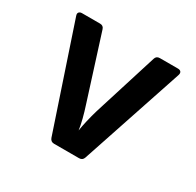

<svg xmlns="http://www.w3.org/2000/svg" viewBox="-125 -690 849 831"><g transform="rotate(30 300.0 -275.0)"><path d="M238.1 0Q221.7 0 215.7 -16L44.4 -527Q40.4 -538 45.4 -544Q50.4 -550 60.4 -550H150.4Q167.8 -550 172.4 -533.4L273.3 -215.7Q283.2 -185.6 290.9 -155.4Q298.6 -125.2 301.4 -102.9Q304.7 -125.2 311.7 -155.4Q318.7 -185.6 327.5 -215.1L427.3 -533.4Q431.9 -550 449.3 -550H539.6Q550.6 -550 555.1 -544Q559.6 -538 556.1 -527L385.5 -16Q380.1 0 363.1 0Z"/></g></svg>

Font: Pitagon Sans Mono
Style: Regular
Weight: 400
Monospace: yes
Designer: Travis Tran
Foundry: Pitagon
Version: Version 1.001;gftools[0.9.26]